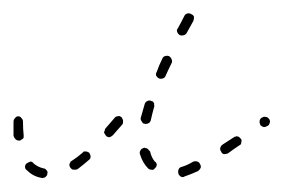

<svg xmlns="http://www.w3.org/2000/svg" viewBox="-27 -257 420 284"><path d="M37 6Q39 6 40 5Q41 4 42 3Q43 2 43 0Q44 -3 42 -5Q40 -8 37 -8Q29 -10 23 -15Q21 -18 18 -18Q15 -17 12 -15Q10 -13 10 -10Q10 -7 13 -5Q22 4 34 6Q36 7 37 6ZM268 -6Q269 -7 270 -9Q270 -10 270 -11Q270 -13 269 -14Q268 -17 265 -18Q262 -19 259 -18Q249 -12 241 -10Q238 -9 237 -6Q236 -3 237 0Q237 1 238 2Q239 3 240 4Q242 5 243 5Q245 5 246 4Q255 1 266 -4Q267 -5 268 -6ZM197 -6Q200 -5 202 -8Q203 -9 204 -10Q204 -11 205 -13Q205 -14 204 -16Q204 -17 202 -18Q197 -24 195 -33Q194 -34 193 -35Q192 -37 191 -37Q190 -38 188 -38Q187 -39 185 -38Q182 -37 181 -35Q179 -32 180 -29Q184 -16 192 -8Q194 -6 197 -6ZM107 -25Q107 -28 105 -31Q104 -32 103 -32Q102 -33 100 -33Q99 -33 97 -33Q96 -32 95 -31Q87 -24 79 -19Q77 -18 76 -15Q75 -12 77 -9Q78 -8 79 -7Q80 -6 82 -6Q83 -6 85 -6Q86 -6 88 -7Q96 -13 104 -20Q107 -22 107 -25ZM330 -47Q331 -50 329 -52Q328 -53 327 -54Q326 -55 325 -55Q323 -56 322 -55Q320 -55 319 -54Q310 -48 302 -43Q301 -42 300 -41Q299 -40 299 -38Q298 -37 299 -35Q299 -34 300 -33Q301 -30 304 -29Q307 -29 310 -30Q318 -36 327 -42Q330 -43 330 -47ZM-4 -51Q-2 -49 2 -49Q3 -49 4 -50Q6 -51 7 -52Q8 -53 8 -54Q8 -56 8 -57Q7 -66 7 -77Q7 -80 5 -82Q3 -85 0 -85Q-3 -85 -5 -82Q-7 -80 -7 -77Q-7 -66 -7 -56Q-6 -53 -4 -51ZM155 -76Q155 -77 155 -79Q155 -80 154 -81Q154 -83 152 -84Q150 -86 147 -85Q144 -85 142 -82Q135 -74 129 -67Q128 -66 128 -64Q127 -63 127 -61Q127 -60 128 -59Q129 -57 130 -56Q132 -54 135 -54Q138 -55 140 -57Q147 -65 154 -73Q155 -74 155 -76ZM371 -73Q372 -74 372 -76Q373 -77 372 -79Q372 -80 371 -81Q369 -84 366 -84Q363 -85 361 -83H360Q359 -82 358 -81Q357 -79 357 -78Q357 -77 357 -75Q358 -74 358 -72Q360 -70 363 -69Q366 -69 369 -71Q371 -72 371 -73ZM183 -77Q184 -74 187 -74Q189 -73 190 -74Q192 -74 193 -75Q194 -75 195 -77Q196 -78 196 -79Q198 -88 201 -99Q202 -100 201 -101Q201 -103 201 -104Q200 -106 199 -107Q198 -107 196 -108Q193 -109 190 -107Q188 -106 187 -103Q184 -92 181 -82Q181 -79 183 -77ZM204 -145Q206 -142 208 -141Q211 -140 214 -141Q217 -142 218 -145Q222 -154 227 -164Q228 -166 227 -169Q226 -172 223 -174Q220 -175 217 -174Q214 -173 213 -170Q208 -160 205 -151Q203 -148 204 -145ZM235 -210Q236 -207 239 -205Q242 -204 245 -205Q248 -206 249 -208Q254 -217 259 -226Q260 -229 260 -232Q259 -235 256 -236Q253 -238 250 -237Q247 -236 246 -234Q241 -224 236 -215Q234 -213 235 -210Z"/></svg>

Font: FRB American Cursive Dashed Extralight
Style: Italic
Weight: 200
Italic angle: -25°
Version: Version 2.0;Modular Font Editor K font №1